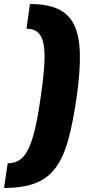

<svg xmlns="http://www.w3.org/2000/svg" viewBox="-67 -825 422 950"><path d="M81 -805Q165 -805 218 -781.5Q271 -758 298 -705.5Q325 -653 328 -565.5Q331 -478 313 -350Q295 -222 271 -134.5Q247 -47 208 5.5Q169 58 107.5 81.5Q46 105 -47 105L-29 -17Q5 -17 30 -33.5Q55 -50 73.5 -88Q92 -126 107 -190.5Q122 -255 135 -350Q149 -445 152.5 -509.5Q156 -574 147.5 -612Q139 -650 118.5 -666.5Q98 -683 64 -683Z"/></svg>

Font: Pathway Extreme Condensed ExtraBold
Style: Italic
Weight: 800
Width: 3
Italic angle: -8°
Version: Version 1.001;gftools[0.9.26]